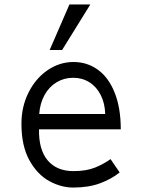

<svg xmlns="http://www.w3.org/2000/svg" viewBox="-20 -836 640 864"><path d="M76.5 -279Q76.5 -356 108.5 -419.8Q140.5 -483.5 194.2 -520.2Q248 -557 310.5 -557Q372.5 -557 420.8 -522Q469 -487 496.2 -418.5Q523.5 -350 523.5 -254H155.5Q154 -162 194.8 -114Q235.5 -66 310.5 -66Q368.5 -66 407.8 -82Q447 -98 477.5 -120L518.5 -60Q482 -30.5 430.2 -11.2Q378.5 8 309.5 8Q255 8 201.5 -21.2Q148 -50.5 112.2 -115Q76.5 -179.5 76.5 -279ZM309.5 -486Q268.5 -486 234.8 -465.8Q201 -445.5 180.5 -408.5Q160 -371.5 156.5 -323H453.5Q452 -371.5 433.2 -408.5Q414.5 -445.5 382.2 -465.8Q350 -486 309.5 -486ZM203.5 -611 292.5 -816H386.5L259.5 -611Z"/></svg>

Font: JuliaMono Light
Style: Regular
Weight: 300
Monospace: yes
Designer: cormullion
Foundry: corm
Version: Version 0.054; ttfautohint (v1.8.4)